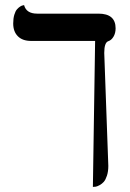

<svg xmlns="http://www.w3.org/2000/svg" viewBox="-20 -570 515 759"><path d="M392.1 -360.8 408.2 85.9Q408.2 107.9 402.8 124.3Q397.5 140.6 390.4 148.7Q383.3 156.7 373.8 161.9Q364.3 167 358.4 168Q352.5 168.9 347.2 168.9L356 -408.2H103Q68.8 -408.2 50.5 -426.8Q32.2 -445.3 32.2 -477.1Q32.2 -497.1 36.6 -511.7Q41 -526.4 47.4 -533.4Q53.7 -540.5 60.1 -544.4Q66.4 -548.3 70.8 -548.8L75.2 -549.8Q84 -516.1 127 -516.1H369.1Q437 -516.1 437 -458Q437 -439 428.7 -425Q420.4 -411.1 408.2 -407.2Q392.1 -401.9 392.1 -360.8Z"/></svg>

Font: Linux Libertine Display G
Style: Regular
Weight: 400
Designer: Philipp H. Poll
Foundry: Philipp H. Poll
Version: Version 5.0.9